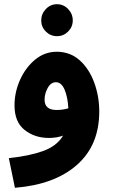

<svg xmlns="http://www.w3.org/2000/svg" viewBox="-20 -663 537 913"><path d="M452 -133Q452 -204 428.5 -269Q405 -334 360.5 -375Q316 -416 251 -417Q192 -417 146.5 -379Q101 -341 75 -282.5Q49 -224 49 -162Q49 -83 97 -45Q145 -7 213 -7Q249 -7 280 -18Q250 32 184 55.5Q118 79 22 89L51 230Q239 215 345.5 121.5Q452 28 452 -133ZM192 -189Q192 -218 207 -245Q222 -272 246 -272Q272 -272 287 -237Q302 -202 305 -148Q278 -140 249 -140Q192 -140 192 -189ZM251 -491Q282 -491 304 -513Q326 -535 326 -566Q326 -597 304 -620Q282 -643 251 -643Q220 -643 198 -620Q176 -597 176 -566Q176 -535 198 -513Q220 -491 251 -491Z"/></svg>

Font: Noto Sans Arabic SemiCondensed Extra
Style: Regular
Weight: 800
Width: 4
Designer: Nadine Chahine - Monotype Design Team
Foundry: Monotype Imaging Inc.
Version: Version 1.902